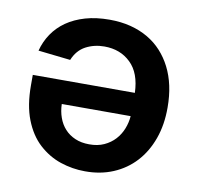

<svg xmlns="http://www.w3.org/2000/svg" viewBox="-68 -626 728 704"><g transform="rotate(10 296.5 -274.5)"><path d="M291.9 7.1Q245.4 7.1 200.6 -7.8Q155.9 -22.7 119 -56.5Q83.8 -89.1 63.2 -141.7Q42.6 -194.2 42.6 -268.5V-307.9H422.6Q420.1 -381.7 381.4 -418.7Q343 -456 283.4 -456Q245.7 -456 214.5 -439.6Q183.2 -422.9 168 -385.7L47.9 -399.1Q56.8 -433.6 76.3 -462.5Q95.9 -491.5 125.7 -512.3Q155.5 -533 195.5 -544.6Q235.4 -556.1 285.2 -556.1Q327.8 -556.1 363.8 -546.9Q399.9 -537.6 429.2 -520.4Q458.5 -503.2 480.6 -478.9Q502.8 -454.5 518.1 -424.4Q550.1 -361.5 550.1 -275.9Q550.4 -211.6 531.6 -159.3Q512.8 -106.9 478.7 -69.8Q444.6 -32.7 397 -12.6Q349.4 7.5 291.9 7.1ZM290.1 -93Q321.4 -92.7 345.3 -103.7Q369.3 -114.7 385.8 -132.8Q402.3 -150.9 411.4 -174Q420.5 -197.1 422.2 -221.2H165.8Q166.5 -194.2 174.9 -170.8Q183.2 -147.4 198.9 -130.1Q214.5 -112.9 237.4 -103Q260.3 -93 290.1 -93Z"/></g></svg>

Font: Linik Sans SemiBold
Style: Regular
Weight: 600
Designer: Fonts by Rasmus Andersson / Changes by Cristiano Sobral with parts from Marc Monis
Foundry: rsms
Version: Version 3.020; ttfautohint (v1.6)